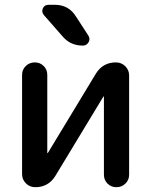

<svg xmlns="http://www.w3.org/2000/svg" viewBox="-20 -780 630 800"><path d="M127 0Q104 0 88 -16Q72 -32 72 -54V-468Q72 -490 87.5 -505Q103 -520 125 -520Q147 -520 162 -505Q177 -490 177 -468V-143L178 -142H179L380 -474Q409 -520 463 -520Q486 -520 502 -504Q518 -488 518 -466V-52Q518 -30 502.5 -15Q487 0 465 0Q443 0 428 -15Q413 -30 413 -52V-377L412 -378H411L210 -46Q181 0 127 0ZM208 -760Q266 -760 296 -712L348 -632Q357 -618 349 -604Q341 -590 325 -590Q274 -590 242 -627L163 -717Q152 -730 158.5 -745Q165 -760 182 -760Z"/></svg>

Font: Rounded Mplus 1c Medium
Style: Regular
Weight: 500
Version: Version 1.059.20150529